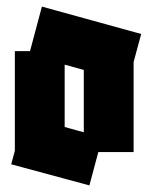

<svg xmlns="http://www.w3.org/2000/svg" viewBox="-20 -547 463 582"><path d="M14 -49 25 -90V-392H71L107 -527L408 -444L385 -359V-86H278L251 15ZM176 -162 234 -146V-335L176 -351Z"/></svg>

Font: Blaka
Style: Regular
Weight: 400
Designer: Mohamed Gaber
Foundry: Kief Type Foundry
Version: Version 1.003; ttfautohint (v1.8.4.7-5d5b)